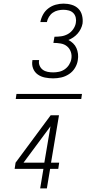

<svg xmlns="http://www.w3.org/2000/svg" viewBox="-20 -873 540 1061"><path d="M274 -440Q251 -440 228.5 -444.5Q206 -449 188.5 -461.5Q171 -474 163 -494.5Q155 -515 159 -538V-541H196V-539Q193 -524 199 -510Q205 -496 216.5 -487.5Q228 -479 243 -476Q258 -473 274 -473Q290 -473 306.5 -476.5Q323 -480 337.5 -490Q352 -500 361.5 -515Q371 -530 374 -546Q378 -567 371.5 -586Q365 -605 350.5 -617Q336 -629 316 -632.5Q296 -636 275 -636L281 -670Q300 -670 318.5 -672.5Q337 -675 354.5 -684.5Q372 -694 384 -711Q396 -728 399 -746Q402 -761 398.5 -776Q395 -791 385 -801Q375 -811 360.5 -815Q346 -819 330 -819Q316 -819 300.5 -815.5Q285 -812 272 -803Q259 -794 250.5 -780Q242 -766 239 -751H203Q207 -773 218 -793Q229 -813 247.5 -827Q266 -841 288 -847Q310 -853 331 -853Q354 -853 376 -846.5Q398 -840 413 -825Q428 -810 433.5 -787.5Q439 -765 436 -742Q433 -727 426 -713Q419 -699 408.5 -687Q398 -675 384.5 -666Q371 -657 358 -652Q372 -645 384 -633.5Q396 -622 402.5 -607Q409 -592 411 -575Q413 -558 410 -541Q407 -519 394.5 -498Q382 -477 361.5 -463.5Q341 -450 318.5 -445Q296 -440 274 -440ZM67 -326 71 -354H433L429 -326ZM202 168 220 60H61L66 26L260 -236H306L262 26H307L302 60H257L239 168ZM110 26H225L259 -175Z"/></svg>

Font: Iosevka SS18 Extralight
Style: Italic
Weight: 200
Italic angle: -9°
Monospace: yes
Designer: Belleve Invis
Foundry: Belleve Invis
Version: Version 25.1.1; ttfautohint (v1.8.4)